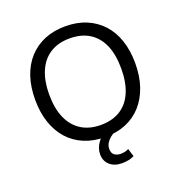

<svg xmlns="http://www.w3.org/2000/svg" viewBox="-157 -848 1110 1178"><g transform="rotate(-20 398.0 -259.5)"><path d="M398 9Q323 9 262.5 -16Q202 -41 159.5 -88Q117 -135 94 -202Q71 -269 71 -353Q71 -437 93.5 -503.5Q116 -570 159 -617Q202 -664 262 -689Q322 -714 398 -714Q474 -714 534 -689Q594 -664 637 -617.5Q680 -571 702.5 -504Q725 -437 725 -354Q725 -270 702 -203Q679 -136 636.5 -88.5Q594 -41 534 -16Q474 9 398 9ZM398 -70Q473 -70 525.5 -102.5Q578 -135 605.5 -198.5Q633 -262 633 -353Q633 -445 605.5 -507.5Q578 -570 525.5 -602.5Q473 -635 398 -635Q324 -635 271.5 -602.5Q219 -570 191 -507Q163 -444 163 -353Q163 -262 191 -199Q219 -136 271.5 -103Q324 -70 398 -70ZM440 195Q391 195 361 168.5Q331 142 331 98Q331 58 357.5 21.5Q384 -15 429 -37L461 0Q446 7 430.5 19.5Q415 32 405 49Q395 66 395 86Q395 114 411.5 126Q428 138 451 138Q464 138 477 135.5Q490 133 504 126L520 178Q505 186 485 190.5Q465 195 440 195Z"/></g></svg>

Font: Nunito Sans 9pt
Style: Regular
Weight: 400
Version: Version 3.101;gftools[0.9.27]